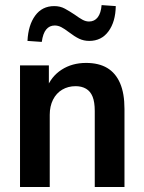

<svg xmlns="http://www.w3.org/2000/svg" viewBox="-20 -752 577 772"><path d="M60.5 0V-489H176.5V-395.5H167Q185.5 -444.5 227.8 -471.8Q270 -499 326 -499Q377 -499 411 -478.8Q445 -458.5 462.8 -417.5Q480.5 -376.5 480.5 -314V0H361V-305.5Q361 -342 352.2 -363.5Q343.5 -385 326 -395.2Q308.5 -405.5 284 -405.5Q254 -405.5 230.2 -391.5Q206.5 -377.5 193.2 -351.2Q180 -325 180 -290.5V0ZM148 -583.5 90.5 -587.5Q93.5 -651 121.5 -689.2Q149.5 -727.5 198 -727.5Q222 -727.5 240.8 -717.2Q259.5 -707 280.5 -693Q299 -679.5 312 -672.5Q325 -665.5 338 -665.5Q360 -665.5 373 -682.5Q386 -699.5 388.5 -731.5L445.5 -727.5Q444.5 -664.5 416.2 -626Q388 -587.5 339 -587.5Q317 -587.5 298.5 -596.2Q280 -605 256.5 -623Q239.5 -636 226.5 -642.8Q213.5 -649.5 200 -649.5Q179 -649.5 165.8 -633.5Q152.5 -617.5 148 -583.5Z"/></svg>

Font: Nunito Sans 12pt ExtraLight SemiCondensed
Style: Regular
Weight: 200
Width: 4
Version: Version 3.101;gftools[0.9.27]